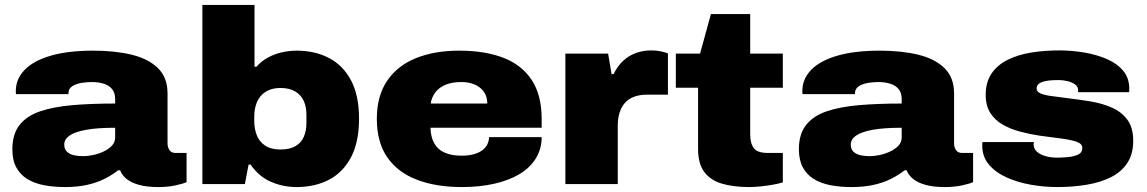

<svg xmlns="http://www.w3.org/2000/svg" viewBox="-20 -745 4640 777"><path d="M243 12Q197 12 158 4.5Q119 -3 90.5 -20.5Q62 -38 46 -67.5Q30 -97 30 -141Q30 -202 59 -239Q88 -276 142.5 -294.5Q197 -313 273.5 -319.5Q350 -326 446 -326V-344Q446 -369 434 -384Q422 -399 400.5 -406Q379 -413 351 -413Q332 -413 310 -409.5Q288 -406 272.5 -396Q257 -386 257 -368V-364H45Q44 -368 44 -370.5Q44 -373 44 -377Q44 -425 79.5 -462Q115 -499 185 -519.5Q255 -540 357 -540Q446 -540 513.5 -523.5Q581 -507 619.5 -469Q658 -431 658 -367V-165Q658 -149 666 -137.5Q674 -126 690 -126H735V-8Q720 -1 689 5.5Q658 12 621 12Q574 12 542 3Q510 -6 491.5 -21.5Q473 -37 466 -56H458Q433 -36 401.5 -20.5Q370 -5 331 3.5Q292 12 243 12ZM317 -113Q334 -113 356 -117.5Q378 -122 398.5 -131.5Q419 -141 432.5 -155Q446 -169 446 -189V-228Q373 -228 327.5 -219.5Q282 -211 261 -196Q240 -181 240 -160Q240 -141 251.5 -130.5Q263 -120 280.5 -116.5Q298 -113 317 -113Z M1180 12Q1126 12 1077 -9Q1028 -30 994 -79H986L971 0H799V-725H1010V-475H1018Q1038 -498 1065 -512.5Q1092 -527 1122 -533.5Q1152 -540 1180 -540Q1255 -540 1312 -510Q1369 -480 1401 -419Q1433 -358 1433 -265Q1433 -171 1401 -109.5Q1369 -48 1312 -18Q1255 12 1180 12ZM1115 -140Q1152 -140 1175.5 -153.5Q1199 -167 1209.5 -191.5Q1220 -216 1220 -246V-282Q1220 -312 1209.5 -336Q1199 -360 1175.5 -374.5Q1152 -389 1115 -389Q1087 -389 1066.5 -379.5Q1046 -370 1033.5 -354.5Q1021 -339 1015 -318Q1009 -297 1009 -274V-254Q1009 -223 1019.5 -197Q1030 -171 1053.5 -155.5Q1077 -140 1115 -140Z M1849 12Q1745 12 1667.5 -17.5Q1590 -47 1547.5 -108Q1505 -169 1505 -264Q1505 -357 1547 -418.5Q1589 -480 1664 -510Q1739 -540 1838 -540Q1943 -540 2017.5 -511Q2092 -482 2132 -421Q2172 -360 2172 -264V-228H1722Q1723 -192 1736.5 -166.5Q1750 -141 1778 -128Q1806 -115 1848 -115Q1877 -115 1898 -121Q1919 -127 1932.5 -137.5Q1946 -148 1952.5 -161.5Q1959 -175 1959 -190H2172Q2172 -142 2148.5 -104Q2125 -66 2082.5 -40.5Q2040 -15 1980.5 -1.5Q1921 12 1849 12ZM1723 -326H1952Q1952 -345 1945 -361Q1938 -377 1924.5 -388.5Q1911 -400 1891.5 -406.5Q1872 -413 1847 -413Q1809 -413 1783 -402Q1757 -391 1742 -371.5Q1727 -352 1723 -326Z M2268 0V-528H2441L2455 -445H2463Q2479 -478 2502.5 -499.5Q2526 -521 2555 -531Q2584 -541 2615 -541Q2636 -541 2653 -537.5Q2670 -534 2683 -529V-362H2599Q2568 -362 2545 -353Q2522 -344 2508 -327.5Q2494 -311 2487 -288Q2480 -265 2480 -237V0Z M3012 12Q2949 12 2902.5 -1.5Q2856 -15 2830.5 -48.5Q2805 -82 2805 -143V-390H2715V-528H2813L2857 -688H3016V-528H3148V-390H3016V-201Q3016 -165 3030.5 -145.5Q3045 -126 3088 -126H3148V-7Q3133 -2 3107.5 2.5Q3082 7 3056.5 9.5Q3031 12 3012 12Z M3426 12Q3380 12 3341 4.5Q3302 -3 3273.5 -20.5Q3245 -38 3229 -67.5Q3213 -97 3213 -141Q3213 -202 3242 -239Q3271 -276 3325.5 -294.5Q3380 -313 3456.5 -319.5Q3533 -326 3629 -326V-344Q3629 -369 3617 -384Q3605 -399 3583.5 -406Q3562 -413 3534 -413Q3515 -413 3493 -409.5Q3471 -406 3455.5 -396Q3440 -386 3440 -368V-364H3228Q3227 -368 3227 -370.5Q3227 -373 3227 -377Q3227 -425 3262.5 -462Q3298 -499 3368 -519.5Q3438 -540 3540 -540Q3629 -540 3696.5 -523.5Q3764 -507 3802.5 -469Q3841 -431 3841 -367V-165Q3841 -149 3849 -137.5Q3857 -126 3873 -126H3918V-8Q3903 -1 3872 5.5Q3841 12 3804 12Q3757 12 3725 3Q3693 -6 3674.5 -21.5Q3656 -37 3649 -56H3641Q3616 -36 3584.5 -20.5Q3553 -5 3514 3.5Q3475 12 3426 12ZM3500 -113Q3517 -113 3539 -117.5Q3561 -122 3581.5 -131.5Q3602 -141 3615.5 -155Q3629 -169 3629 -189V-228Q3556 -228 3510.5 -219.5Q3465 -211 3444 -196Q3423 -181 3423 -160Q3423 -141 3434.5 -130.5Q3446 -120 3463.5 -116.5Q3481 -113 3500 -113Z M4259 12Q4205 12 4151.5 2.5Q4098 -7 4053.5 -27Q4009 -47 3982 -79Q3955 -111 3955 -156Q3955 -159 3955 -162.5Q3955 -166 3956 -170H4164Q4163 -167 4163 -164Q4163 -161 4163 -159Q4164 -142 4177 -130.5Q4190 -119 4211.5 -113Q4233 -107 4259 -107Q4276 -107 4300 -109Q4324 -111 4342 -119Q4360 -127 4360 -146Q4360 -164 4335 -172Q4310 -180 4271 -185Q4232 -190 4187 -196Q4148 -202 4109.5 -212Q4071 -222 4039 -240Q4007 -258 3988 -287.5Q3969 -317 3969 -361Q3969 -413 3993 -448Q4017 -483 4059 -503.5Q4101 -524 4154.5 -532.5Q4208 -541 4267 -541Q4317 -541 4367.5 -532.5Q4418 -524 4459.5 -506Q4501 -488 4525.5 -458.5Q4550 -429 4550 -386Q4550 -383 4550 -378.5Q4550 -374 4549 -372H4343V-380Q4343 -394 4331 -403Q4319 -412 4301 -416.5Q4283 -421 4264 -421Q4256 -421 4241.5 -420.5Q4227 -420 4211.5 -417Q4196 -414 4185.5 -407Q4175 -400 4175 -387Q4175 -373 4193 -366Q4211 -359 4241 -355.5Q4271 -352 4306 -347Q4348 -342 4393.5 -334.5Q4439 -327 4478.5 -310Q4518 -293 4542 -261Q4566 -229 4566 -175Q4566 -121 4541.5 -84.5Q4517 -48 4474 -27Q4431 -6 4375.5 3Q4320 12 4259 12Z"/></svg>

Font: Archivo SemiExpanded Black
Style: Regular
Weight: 900
Width: 6
Designer: Hector Gatti
Foundry: Omnibus-Type
Version: Version 2.001